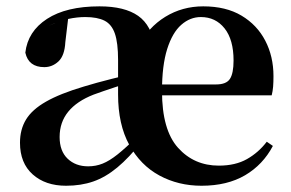

<svg xmlns="http://www.w3.org/2000/svg" viewBox="-20 -572 923 608"><path d="M189.2 16.2Q123.8 16.2 83.6 -19.7Q43.3 -55.6 43.3 -120.1Q43.3 -162.2 62.5 -193.6Q81.7 -225.1 125.8 -250.2Q169.8 -275.4 245.4 -297.9Q284 -309.7 333.9 -322.3Q383.7 -334.9 424 -344.4V-320.8Q384 -308.9 343.9 -295.7Q303.8 -282.4 276.4 -272.4Q223.3 -251.7 196.1 -218.3Q168.8 -184.9 168.8 -138.1Q168.8 -93.7 194.1 -69.5Q219.4 -45.3 259.1 -45.3Q283.5 -45.3 304.9 -53.9Q326.4 -62.4 352.4 -83.1Q378.4 -103.8 415.1 -140L431.8 -123.6H428.8Q388.9 -72.7 351.6 -41.8Q314.3 -10.8 275.4 2.7Q236.5 16.2 189.2 16.2ZM618.2 16.2Q544.8 16.2 484.9 -16.2Q424.9 -48.6 389.4 -113.2Q353.9 -177.7 353.9 -272.9V-382.1Q353.9 -436.2 343.8 -465.6Q333.7 -495 311 -506.5Q288.3 -518 250 -518Q224.1 -518 197.2 -512.2Q170.2 -506.4 133.8 -490.2L196.1 -516L186.9 -438.7Q184.6 -395.6 165.1 -377.5Q145.5 -359.4 120.3 -359.4Q70.4 -359.4 60.2 -405.2Q67.9 -472.5 128.9 -512.2Q189.9 -551.9 295.1 -551.9Q374.5 -551.9 417.5 -521.8Q460.4 -491.6 470.2 -423.5L418.6 -425.7Q449.3 -485.5 503.3 -518.7Q557.4 -551.9 623.6 -551.9Q695.6 -551.9 744.8 -522.5Q794.1 -493.1 820 -443.2Q846 -393.3 846 -330.9Q846 -312.2 844.9 -297.8Q843.7 -283.4 840.4 -270.2H409.8V-304.6H664.2Q696.7 -304.6 708.1 -322.2Q719.6 -339.8 719.6 -380.4Q719.6 -446.3 691.1 -482.2Q662.6 -518 616.1 -518Q581.9 -518 553.9 -493.3Q525.8 -468.6 509.4 -416.7Q493 -364.8 493 -283.4Q493 -160.5 543.8 -104Q594.7 -47.5 672.9 -47.5Q725.4 -47.5 762 -68.2Q798.6 -88.9 824.8 -123.2L844.1 -109.9Q812.9 -50.5 756.2 -17.1Q699.5 16.2 618.2 16.2Z"/></svg>

Font: Noto Serif HK ExtraLight
Style: Regular
Weight: 200
Designer: Ryoko NISHIZUKA 西塚涼子 (kana & ideographs); Frank Grießhammer (Latin, Greek & Cyrillic); Wenlong ZHANG 张文龙 (bopomofo); San
Foundry: Adobe
Version: Version 2.002-H1;hotconv 1.1.0;makeotfexe 2.6.0